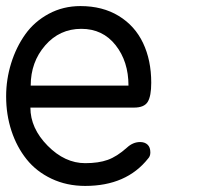

<svg xmlns="http://www.w3.org/2000/svg" viewBox="-20 -594 644 626"><path d="M242.2 -574.2Q314.5 -574.2 367.2 -542Q419.9 -509.8 446.5 -453.6Q473.1 -397.5 473.1 -324.2Q473.1 -280.8 461.7 -262Q450.2 -243.2 417 -243.2H79.1Q79.1 -175.8 135.3 -118.9Q191.4 -62 257.8 -62Q301.3 -62 331.3 -72.8Q361.3 -83.5 394 -112.8Q413.6 -130.9 437 -130.9Q452.1 -130.9 461.2 -122.3Q470.2 -113.8 470.2 -97.2Q470.2 -84.5 462.9 -77.1Q392.1 12.2 257.8 12.2Q197.8 12.2 148.2 -11.2Q98.6 -34.7 66.7 -74.7Q34.7 -114.7 17.3 -167.5Q0 -220.2 0 -279.8Q0 -335.4 16.4 -387.9Q32.7 -440.4 62.5 -482.2Q92.3 -523.9 139.2 -549.1Q186 -574.2 242.2 -574.2ZM80.1 -314.9H398.9Q398.9 -393.6 356.9 -446.8Q314.9 -500 245.1 -500Q174.3 -500 127.2 -445.8Q80.1 -391.6 80.1 -314.9Z"/></svg>

Font: BPreplay
Style: Regular
Weight: 400
Designer: Magenta/George Triantafyllakos
Foundry: Magenta/George Triantafyllakos
Version: Version 1.00